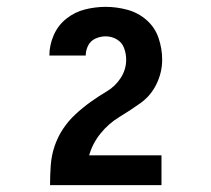

<svg xmlns="http://www.w3.org/2000/svg" viewBox="-20 -838 616 560"><path d="M126 -298H451V-385H240Q250 -420 273.5 -449Q297 -478 328.5 -497Q360 -516 390 -537.5Q420 -559 436.5 -593Q453 -627 453 -664Q453 -696 442.5 -727Q432 -758 407.5 -779.5Q383 -801 351.5 -809.5Q320 -818 288 -818Q258 -818 228 -810.5Q198 -803 173.5 -783.5Q149 -764 136.5 -735Q124 -706 124 -676H230Q230 -676 230 -676Q230 -676 230 -676Q230 -691 237 -705Q244 -719 258.5 -725.5Q273 -732 288 -732Q306 -732 321 -723Q336 -714 342 -697.5Q348 -681 348 -664Q348 -635 332 -610.5Q316 -586 291.5 -571.5Q267 -557 244 -540.5Q221 -524 200 -504.5Q179 -485 163.5 -461.5Q148 -438 139 -411Q130 -384 128 -355.5Q126 -327 126 -299Z"/></svg>

Font: Iosevka Sparkle Heavy
Style: Regular
Weight: 900
Designer: Belleve Invis
Foundry: Belleve Invis
Version: Version 4.5.0; ttfautohint (v1.8.3)